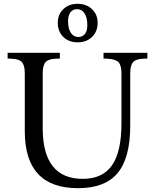

<svg xmlns="http://www.w3.org/2000/svg" viewBox="-20 -977 813 1007"><path d="M389 10Q110 10 110 -289V-592Q110 -634 95 -651Q80 -668 41 -669L20 -670V-700H294V-670L273 -669Q234 -668 219 -651Q204 -634 204 -592V-305Q204 -39 414 -39Q518 -39 567.5 -110Q617 -181 617 -331V-592Q617 -634 601.5 -650.5Q586 -667 544 -669L523 -670V-700H753V-670L732 -669Q693 -668 678 -651Q663 -634 663 -592V-318Q663 -149 597 -69.5Q531 10 389 10ZM387 -755Q341 -755 312 -783.5Q283 -812 283 -857Q283 -901 312 -929Q341 -957 387 -957Q433 -957 462.5 -929Q492 -901 492 -857Q492 -812 463 -783.5Q434 -755 387 -755ZM391 -783Q412 -783 425 -798.5Q438 -814 438 -845Q438 -884 423.5 -906.5Q409 -929 384 -929Q363 -929 350 -913Q337 -897 337 -866Q337 -827 351.5 -805Q366 -783 391 -783Z"/></svg>

Font: Hedvig Letters Serif 24pt 24pt
Style: Regular
Weight: 400
Version: Version 1.000